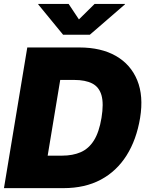

<svg xmlns="http://www.w3.org/2000/svg" viewBox="-20 -973 760 993"><path d="M308.6 0H82.5L110.4 -168H301.3Q356.4 -168 397.7 -186Q439 -204.1 465.8 -246.8Q492.7 -289.6 504.9 -363.3Q517.1 -437.5 504.9 -480.2Q492.7 -522.9 457 -541.3Q421.4 -559.6 363.3 -559.6H172.4L200.2 -727.5H390.6Q502.9 -727.5 579.6 -683.6Q656.2 -639.6 689.7 -558.1Q723.1 -476.6 704.6 -363.3Q686 -250.5 634.5 -168.9Q583 -87.4 501.2 -43.7Q419.4 0 308.6 0ZM319.3 -727.5 198.7 0H0.5L121.1 -727.5ZM335 -952.6 388.2 -872.6 469.2 -952.6H626.5L626 -950.2L444.8 -793.5H306.2L177.7 -950.2L178.2 -952.6Z"/></svg>

Font: Inter 18pt Black
Style: Italic
Weight: 900
Italic angle: -9.3988°
Designer: Rasmus Andersson
Foundry: rsms
Version: Version 4.001;git-66647c0bb